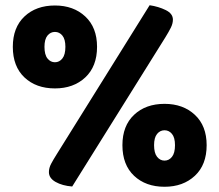

<svg xmlns="http://www.w3.org/2000/svg" viewBox="-20 -706 839 734"><path d="M351 -527Q351 -452 306 -410Q261 -368 190 -368Q118 -368 73.5 -410Q29 -452 29 -527Q29 -601 73.5 -643Q118 -685 190 -685Q261 -685 306 -643Q351 -601 351 -527ZM150 -527Q150 -497 161.5 -482.5Q173 -468 190 -468Q207 -468 218.5 -482.5Q230 -497 230 -527Q230 -556 218.5 -570Q207 -584 190 -584Q173 -584 161.5 -570Q150 -556 150 -527ZM552 -686Q586 -681 613.5 -667.5Q641 -654 641 -631Q641 -616 633 -600Q625 -584 612 -563L256 7Q218 4 192.5 -10.5Q167 -25 167 -48Q167 -64 175.5 -80Q184 -96 196 -115ZM770 -151Q770 -76 725 -34Q680 8 609 8Q537 8 492.5 -34Q448 -76 448 -151Q448 -225 492.5 -267Q537 -309 609 -309Q680 -309 725 -267Q770 -225 770 -151ZM569 -151Q569 -121 580.5 -106.5Q592 -92 609 -92Q626 -92 637.5 -106.5Q649 -121 649 -151Q649 -180 637.5 -194Q626 -208 609 -208Q592 -208 580.5 -194Q569 -180 569 -151Z"/></svg>

Font: Baloo Bhaina 2 ExtraBold
Style: Regular
Weight: 800
Designer: Yesha Goshar, Manish Minz, Shuchita Grover and Ek Type
Foundry: Ek Type
Version: Version 1.640;hotconv 1.0.111;makeotfexe 2.5.65597; ttfautoh